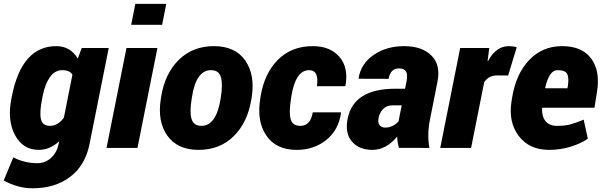

<svg xmlns="http://www.w3.org/2000/svg" viewBox="-26 -782 3186 1015"><path d="M199.2 -272.9 197.3 -262.7Q182.6 -191.4 189.9 -154.1Q197.3 -116.7 238.3 -116.7Q279.3 -116.7 311.5 -159.2L356.9 -387.2Q342.8 -411.1 303.2 -411.1Q263.7 -411.1 237.5 -373.8Q211.4 -336.4 199.2 -272.9ZM271.5 -538.1Q346.2 -538.1 385.3 -472.2L405.8 -528.3H548.8L447.3 -20.5Q424.8 92.3 345 152.8Q265.1 213.4 146 213.4Q67.9 213.4 -6.3 171.9L44.4 49.8Q103 80.6 171.4 80.6Q213.4 80.6 243.9 52.7Q274.4 24.9 284.2 -21.5L286.6 -34.7Q236.8 10.3 179.7 10.3Q94.7 10.3 53 -68.4Q11.2 -147 34.7 -262.7L36.6 -272.9Q88.9 -538.1 271.5 -538.1Z M831.1 -650.9H667.5L689.5 -761.7H853ZM700.7 0H537.1L642.6 -528.3H806.2Z M1039.6 -116.7Q1116.7 -116.7 1140.1 -258.8L1141.6 -269Q1152.3 -336.4 1141.8 -373.8Q1131.3 -411.1 1089.4 -411.1Q1010.7 -411.1 988.8 -269L987.3 -258.8Q975.6 -189.5 986.6 -153.1Q997.6 -116.7 1039.6 -116.7ZM1304.7 -269 1303.2 -258.8Q1283.2 -134.8 1209.7 -62.3Q1136.2 10.3 1023.9 10.3Q911.6 10.3 858.4 -65.2Q805.2 -140.6 824.2 -258.8L825.7 -269Q845.2 -392.6 918.9 -465.3Q992.7 -538.1 1105 -538.1Q1217.3 -538.1 1270.3 -462.4Q1323.2 -386.7 1304.7 -269Z M1562 -116.7Q1615.7 -116.7 1627.4 -188H1775.9L1776.9 -185.1Q1764.2 -94.7 1699 -42.2Q1633.8 10.3 1542 10.3Q1433.6 10.3 1382.1 -65.2Q1330.6 -140.6 1349.6 -258.3L1351.1 -269.5Q1370.6 -392.6 1442.6 -465.3Q1514.6 -538.1 1627.9 -538.1Q1719.2 -538.1 1768.3 -481.4Q1817.4 -424.8 1800.3 -328.6L1798.8 -326.2H1649.4Q1661.6 -411.1 1607.9 -411.1Q1535.6 -411.1 1513.7 -269.5L1512.2 -258.3Q1501 -189 1510.5 -152.8Q1520 -116.7 1562 -116.7Z M2010.3 -107.4Q2049.3 -107.4 2080.6 -139.6L2097.7 -225.1H2048.3Q2018.1 -225.1 1999.5 -205.8Q1981 -186.5 1975.6 -160.2Q1970.2 -133.8 1980.5 -120.6Q1990.7 -107.4 2010.3 -107.4ZM2064.5 -313H2115.2L2123 -350.6Q2129.9 -387.2 2120.6 -403.8Q2111.3 -420.4 2083.5 -420.4Q2038.1 -420.4 2028.3 -365.2L1870.6 -365.7L1869.6 -368.7Q1882.3 -445.8 1949.7 -491.9Q2017.1 -538.1 2110.8 -538.1Q2204.6 -538.1 2254.6 -488.5Q2304.7 -439 2286.6 -349.6L2247.1 -150.4Q2231 -71.3 2244.1 0L2083 -0.5Q2074.7 -28.8 2073.7 -59.6Q2014.6 10.3 1943.4 10.3Q1872.1 10.3 1834.2 -33.9Q1796.4 -78.1 1812 -155.3Q1843.3 -313 2064.5 -313Z M2663.6 -538.1Q2687 -538.1 2705.6 -532.2L2660.2 -382.8L2602.1 -383.3Q2558.1 -383.3 2533.7 -347.7L2464.4 0H2301.3L2406.7 -528.3H2560.5L2551.8 -460.9L2554.2 -459.5Q2596.7 -538.1 2663.6 -538.1Z M2856 -317.9 2857.4 -315.4H2973.6L2976.1 -328.1Q2982.4 -370.1 2972.7 -390.6Q2962.9 -411.1 2920.2 -411.1Q2877.4 -411.1 2856 -317.9ZM2877.4 10.3Q2771.5 10.3 2716.1 -63.5Q2660.6 -137.2 2678.2 -246.6L2681.2 -265.1Q2701.2 -390.6 2771.2 -464.4Q2841.3 -538.1 2945.8 -538.1Q3050.3 -538.1 3098.9 -473.1Q3147.5 -408.2 3130.4 -298.8L3116.7 -212.4H2840.8L2839.8 -210Q2837.4 -168 2857.4 -142.3Q2877.4 -116.7 2918.9 -116.7Q2960.4 -116.7 2988.8 -124.3Q3017.1 -131.8 3059.6 -149.4L3081.5 -48.8Q3045.4 -23.4 2991 -6.6Q2936.5 10.3 2877.4 10.3Z"/></svg>

Font: Roboto-BlackItalic
Style: Italic
Weight: 900
Italic angle: -12°
Designer: Google
Version: Version 1.100141; 2013